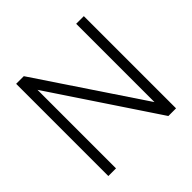

<svg xmlns="http://www.w3.org/2000/svg" viewBox="-181 -893 1063 1063"><g transform="rotate(-45 351.0 -361.0)"><path d="M616 0H556L146 -615V0H86V-722H146L556 -109V-722H616Z"/></g></svg>

Font: SUITE Light
Style: Regular
Weight: 300
Designer: Sun
Foundry: Sun
Version: Version 2.040